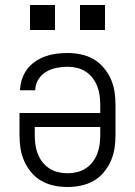

<svg xmlns="http://www.w3.org/2000/svg" viewBox="-20 -740 540 768"><path d="M250 8Q223 8 196.5 2.5Q170 -3 146.5 -16Q123 -29 105.5 -50Q88 -71 77 -95.5Q66 -120 62 -146.5Q58 -173 58 -200V-288H381V-320Q381 -339 378.5 -358Q376 -377 369 -395Q362 -413 350.5 -428Q339 -443 323 -453.5Q307 -464 288 -468.5Q269 -473 250 -473Q228 -473 205.5 -468.5Q183 -464 164 -452.5Q145 -441 133 -421.5Q121 -402 121 -379H60Q61 -402 68 -423.5Q75 -445 88.5 -463Q102 -481 121 -494Q140 -507 161 -514.5Q182 -522 204.5 -525Q227 -528 250 -528Q277 -528 303.5 -522.5Q330 -517 353 -504Q376 -491 394 -470Q412 -449 423 -424.5Q434 -400 438 -373.5Q442 -347 442 -320V-200Q442 -173 438 -146.5Q434 -120 423 -95.5Q412 -71 394.5 -50Q377 -29 353.5 -16Q330 -3 303.5 2.5Q277 8 250 8ZM250 -47Q269 -47 288 -51.5Q307 -56 323 -66.5Q339 -77 350.5 -92Q362 -107 369 -125Q376 -143 378.5 -162Q381 -181 381 -200V-232H119V-200Q119 -181 121.5 -162Q124 -143 131 -125Q138 -107 149.5 -92Q161 -77 177 -66.5Q193 -56 212 -51.5Q231 -47 250 -47ZM300 -620V-720H400V-620ZM100 -620V-720H200V-620Z"/></svg>

Font: Iosevka Fixed SS04 Light
Style: Regular
Weight: 300
Monospace: yes
Designer: Belleve Invis
Foundry: Belleve Invis
Version: Version 32.5.0